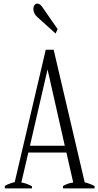

<svg xmlns="http://www.w3.org/2000/svg" viewBox="-20 -1050 547 1070"><path d="M166 -1000C166 -984 173 -967 190 -953C190 -953 290 -863 290 -863C290 -863 301 -888 301 -888C301 -888 219 -1006 219 -1006C209 -1022 199 -1030 188 -1030C181 -1030 176 -1027 172 -1021C168 -1016 166 -1008 166 -1000ZM507 -13C491 -22 472 -29 452 -34C452 -34 279 -773 279 -773C279 -773 235 -773 235 -773C235 -773 62 -35 62 -35C55 -34 46 -31 35 -27C25 -23 15 -19 7 -14C7 -14 7 0 7 0C7 0 158 0 158 0C158 0 158 -12 158 -12C140 -22 120 -30 99 -33C99 -33 138 -200 138 -200C138 -200 350 -200 350 -200C350 -200 388 -33 388 -33C366 -30 347 -23 331 -13C331 -13 331 0 331 0C331 0 507 0 507 0C507 0 507 -13 507 -13ZM341 -238C341 -238 147 -238 147 -238C147 -238 245 -663 245 -663C245 -663 341 -238 341 -238Z"/></svg>

Font: BUSH 25 TRIRONG 0515 A
Style: Regular
Weight: 400
Designer: Katatrad Team
Foundry: CadsonDemak